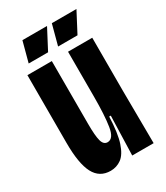

<svg xmlns="http://www.w3.org/2000/svg" viewBox="-173 -745 718 831"><g transform="rotate(-30 186.5 -329.5)"><path d="M129 11Q74 11 48.5 -37.5Q23 -86 23 -190V-528H145V-214Q145 -155 152 -129Q159 -103 179 -103Q209 -103 217.5 -157Q226 -211 226 -303V-528H347V-262L349 0H242L248 -196H240Q237 -114 222 -69Q207 -24 183 -6.5Q159 11 129 11ZM150 -569H53L80 -670H203ZM297 -569H200L227 -670H350Z"/></g></svg>

Font: Bricolage Grotesque 96pt Condensed SemiBold
Style: Regular
Weight: 600
Width: 3
Designer: Mathieu Triay
Foundry: Atelier Triay
Version: Version 1.001; ttfautohint (v1.8.4.7-5d5b);gftools[0.9.33.de